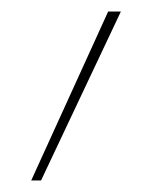

<svg xmlns="http://www.w3.org/2000/svg" viewBox="-20 -151 281 332"><path d="M167 -131H189L51 161H34Z"/></svg>

Font: Hanken Grotesk Thin
Style: Regular
Weight: 100
Designer: Alfredo Marco Pradil
Foundry: Hanken Design Co.
Version: Version 3.014